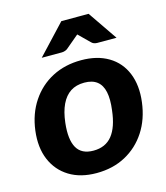

<svg xmlns="http://www.w3.org/2000/svg" viewBox="-110 -812 784 905"><g transform="rotate(-15 282.0 -359.5)"><path d="M316 -525Q394 -525 448.5 -492.5Q503 -460 527.5 -400Q552 -340 542 -260Q532 -179 493 -119Q454 -59 392 -25.5Q330 8 250 8Q172 8 117.5 -25.5Q63 -59 37.5 -119Q12 -179 22 -260Q32 -340 72 -400Q112 -460 174.5 -492.5Q237 -525 316 -525ZM263 -98Q322 -98 354.5 -138.5Q387 -179 396 -259Q403 -312 395.5 -347.5Q388 -383 365 -401Q342 -419 303 -419Q263 -419 235.5 -401Q208 -383 191 -347.5Q174 -312 168 -259Q159 -179 182 -138.5Q205 -98 263 -98ZM140 -584 274 -727H407L505 -584H411Q394 -584 384 -594L330 -647L267 -594Q263 -590 254.5 -587Q246 -584 238 -584Z"/></g></svg>

Font: Aleo ExtraBold
Style: Italic
Weight: 800
Italic angle: -7°
Designer: Alessio Laiso
Foundry: Alessio Laiso
Version: Version 2.001;gftools[0.9.29]